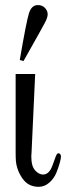

<svg xmlns="http://www.w3.org/2000/svg" viewBox="-20 -719 290 749"><path d="M41 -127.9V-430.2H117.2L103 -123Q103 -121.1 102.5 -116.5Q102.1 -111.8 102.1 -108.9Q102.1 -70.8 116.9 -54.4Q131.8 -38.1 147.9 -38.1Q172.9 -38.1 186 -77.1Q199.2 -116.2 203.1 -119.1Q209 -123 213.4 -119.1Q217.8 -115.2 217.8 -106.9Q217.8 -101.1 213.4 -84.5Q209 -67.9 200 -45.4Q190.9 -22.9 172.4 -6.6Q153.8 9.8 130.9 9.8Q90.8 9.8 68.4 -21.7Q45.9 -53.2 42 -90.8Q41 -103 41 -127.9ZM57.1 -484.9Q83 -635.7 93 -667.5Q103 -699.2 127.9 -699.2Q145 -699.2 155.5 -688Q166 -676.8 166 -663.1Q166 -650.9 155 -629.9Q144 -608.9 71.8 -481Z"/></svg>

Font: CMU Serif Upright Italic
Style: UprightItalic
Weight: 500
Version: Version 0.7.0